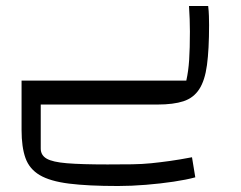

<svg xmlns="http://www.w3.org/2000/svg" viewBox="-20 -349 805 641"><path d="M52 0V-80H602Q609 -111 611.5 -149Q614 -187 614 -244Q614 -284 611 -329H675Q677 -312 677.5 -295.5Q678 -279 678 -265Q678 -184 671 -132Q664 -80 645 -51Q626 -22 592.5 -11Q559 0 506 0ZM374 272Q274 272 210.5 264Q147 256 112.5 235.5Q78 215 65 178.5Q52 142 52 85V0H116V147Q116 169 135.5 180.5Q155 192 203.5 196Q252 200 339 200Q386 200 420.5 199.5Q455 199 484.5 196Q514 193 546.5 188.5Q579 184 621 176L632 243Q603 251 559.5 257.5Q516 264 467 268Q418 272 374 272Z"/></svg>

Font: Changa ExtraLight Light
Style: Regular
Weight: 300
Version: Version 3.002; ttfautohint (v1.8.2)